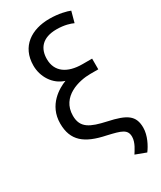

<svg xmlns="http://www.w3.org/2000/svg" viewBox="-239 -860 951 1134"><g transform="rotate(-30 236.5 -293.5)"><path d="M298 -84C194 -107 139 -131 139 -214C139 -345 276 -377 351 -377H406V-450H341C237 -450 173 -495 173 -581C173 -652 212 -705 310 -705C364 -705 402 -692 421 -683L441 -757C419 -766 369 -780 304 -780C184 -780 85 -719 85 -587C85 -512 129 -438 204 -415C154 -396 51 -339 51 -212C51 -94 118 -42 254 -14C345 7 380 17 380 68C380 107 350 148 339 166L411 193C434 163 464 107 464 54C464 -29 419 -58 298 -84Z"/></g></svg>

Font: Repo
Style: Regular
Weight: 400
Designer: Stefan Peev
Foundry: Context Ltd
Version: Version 0.000